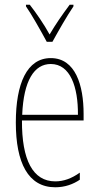

<svg xmlns="http://www.w3.org/2000/svg" viewBox="-20 -783 420 813"><path d="M178 -606H202C228 -653 262 -713 291 -756V-763H275C241 -717 216 -681 190 -637C166 -681 132 -730 106 -763H90V-756C112 -725 151 -656 178 -606ZM195 -537C94 -537 47 -429 47 -264C47 -94 99 10 214 10C255 10 290 -3 318 -22V-52C283 -27 249 -15 214 -15C119 -15 72 -106 73 -273H334V-301C334 -421 300 -537 195 -537ZM195 -512C278 -512 311 -414 310 -297H74C80 -442 125 -512 195 -512Z"/></svg>

Font: Noto Sans Devanagari ExtraCondensed Thin
Style: Regular
Weight: 100
Width: 2
Designer: Jelle Bosma - Monotype Design Team
Foundry: Monotype Imaging Inc.
Version: Version 2.004